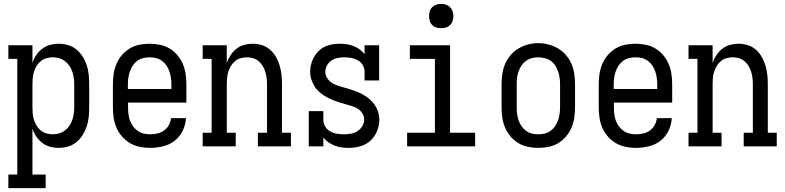

<svg xmlns="http://www.w3.org/2000/svg" viewBox="-20 -753 4040 988"><path d="M23 215V145H69V-450H23V-520H147V-429Q154 -451 166.5 -469.5Q179 -488 197 -502Q215 -516 237 -522Q259 -528 281 -528Q306 -528 330 -521Q354 -514 373 -498.5Q392 -483 405.5 -461.5Q419 -440 426.5 -417Q434 -394 436.5 -369.5Q439 -345 439 -320V-200Q439 -175 436.5 -150.5Q434 -126 426.5 -103Q419 -80 405.5 -58.5Q392 -37 373 -21.5Q354 -6 330 1Q306 8 281 8Q259 8 237 2Q215 -4 197 -18Q179 -32 166.5 -50.5Q154 -69 147 -91V145H215V215ZM251 -62Q268 -62 284 -66.5Q300 -71 313.5 -81Q327 -91 336.5 -105Q346 -119 351.5 -134.5Q357 -150 359.5 -166.5Q362 -183 362 -200V-320Q362 -337 359.5 -353.5Q357 -370 351.5 -385.5Q346 -401 336.5 -415Q327 -429 313.5 -439Q300 -449 284 -453.5Q268 -458 251 -458Q235 -458 219 -453.5Q203 -449 190 -438.5Q177 -428 168.5 -414Q160 -400 155 -384.5Q150 -369 148.5 -352.5Q147 -336 147 -320V-200Q147 -184 148.5 -167.5Q150 -151 155 -135.5Q160 -120 168.5 -106Q177 -92 190 -81.5Q203 -71 219 -66.5Q235 -62 251 -62Z M752 8Q725 8 698.5 2.5Q672 -3 649 -16.5Q626 -30 608 -50.5Q590 -71 579.5 -95.5Q569 -120 565 -146.5Q561 -173 561 -200V-320Q561 -347 565 -373.5Q569 -400 579.5 -424.5Q590 -449 607.5 -469.5Q625 -490 647.5 -503.5Q670 -517 696.5 -522.5Q723 -528 750 -528Q777 -528 803.5 -522.5Q830 -517 852.5 -503.5Q875 -490 892.5 -469.5Q910 -449 920.5 -424.5Q931 -400 935 -373.5Q939 -347 939 -320V-225H639V-200Q639 -183 641 -166Q643 -149 648.5 -133.5Q654 -118 664 -104Q674 -90 688 -80Q702 -70 718.5 -66Q735 -62 752 -62Q771 -62 789.5 -66Q808 -70 823.5 -81Q839 -92 848.5 -109Q858 -126 860 -145H937Q935 -111 920 -80Q905 -49 878.5 -28.5Q852 -8 818.5 0Q785 8 752 8ZM862 -295V-320Q862 -337 859.5 -353.5Q857 -370 851.5 -386Q846 -402 836.5 -416Q827 -430 813.5 -440Q800 -450 783.5 -454Q767 -458 750 -458Q733 -458 716.5 -454Q700 -450 686.5 -440Q673 -430 663.5 -416Q654 -402 648.5 -386Q643 -370 640.5 -353.5Q638 -337 638 -320V-295Z M1023 0V-70H1069V-450H1023V-520H1147V-429Q1154 -450 1166.5 -469Q1179 -488 1196.5 -502Q1214 -516 1236 -522Q1258 -528 1281 -528Q1305 -528 1328.5 -520.5Q1352 -513 1370 -497Q1388 -481 1400 -460Q1412 -439 1419 -415.5Q1426 -392 1428.5 -368Q1431 -344 1431 -320V-70H1477V0H1307V-70H1354V-320Q1354 -336 1352 -352.5Q1350 -369 1345 -384.5Q1340 -400 1331.5 -414Q1323 -428 1310.5 -438.5Q1298 -449 1282 -453.5Q1266 -458 1250 -458Q1234 -458 1218 -453.5Q1202 -449 1189.5 -438.5Q1177 -428 1168.5 -414Q1160 -400 1155 -384.5Q1150 -369 1148.5 -352.5Q1147 -336 1147 -320V-70H1193V0Z M1774 8Q1756 8 1738 5.5Q1720 3 1703 -3.5Q1686 -10 1670.5 -20.5Q1655 -31 1644 -46V0H1569V-181H1644V-136Q1644 -118 1653.5 -102Q1663 -86 1679 -77Q1695 -68 1713 -65Q1731 -62 1749 -62Q1767 -62 1785 -65Q1803 -68 1818.5 -77.5Q1834 -87 1844 -103.5Q1854 -120 1854 -138Q1854 -154 1845 -169Q1836 -184 1822 -193Q1808 -202 1791.5 -207Q1775 -212 1759 -216.5Q1743 -221 1727 -226Q1711 -231 1695.5 -237Q1680 -243 1665 -251Q1650 -259 1636.5 -269Q1623 -279 1611.5 -291.5Q1600 -304 1592.5 -319Q1585 -334 1580.5 -350Q1576 -366 1576 -383Q1576 -413 1587 -441Q1598 -469 1619 -490Q1640 -511 1668.5 -519.5Q1697 -528 1727 -528Q1745 -528 1763 -525.5Q1781 -523 1798 -516.5Q1815 -510 1830 -499.5Q1845 -489 1856 -474V-520H1931V-339H1856V-384Q1856 -402 1846.5 -418Q1837 -434 1821 -443Q1805 -452 1787.5 -455Q1770 -458 1752 -458Q1734 -458 1717 -454.5Q1700 -451 1685.5 -441.5Q1671 -432 1662.5 -416Q1654 -400 1654 -383Q1654 -363 1667 -346Q1680 -329 1698 -320.5Q1716 -312 1735.5 -307Q1755 -302 1774 -296Q1793 -290 1812 -283Q1831 -276 1848.5 -266Q1866 -256 1881.5 -243Q1897 -230 1908.5 -213Q1920 -196 1926 -176.5Q1932 -157 1932 -137Q1932 -107 1920 -78Q1908 -49 1886 -29Q1864 -9 1834 -0.5Q1804 8 1774 8Z M2075 0V-70H2218V-450H2089V-520H2296V-70H2425V0ZM2250 -608Q2237 -608 2225 -611.5Q2213 -615 2204 -624Q2195 -633 2191.5 -645Q2188 -657 2188 -670Q2188 -683 2191.5 -695Q2195 -707 2204 -716Q2213 -725 2225 -729Q2237 -733 2250 -733Q2263 -733 2275 -729Q2287 -725 2296 -716Q2305 -707 2309 -695Q2313 -683 2313 -670Q2313 -657 2309 -645Q2305 -633 2296 -624Q2287 -615 2275 -611.5Q2263 -608 2250 -608Z M2750 8Q2723 8 2696.5 2.5Q2670 -3 2647.5 -16.5Q2625 -30 2607.5 -50.5Q2590 -71 2579.5 -95.5Q2569 -120 2565 -146.5Q2561 -173 2561 -200V-320Q2561 -347 2565 -373.5Q2569 -400 2579.5 -424.5Q2590 -449 2607.5 -469.5Q2625 -490 2648 -503.5Q2671 -517 2697 -524Q2723 -531 2750 -531Q2777 -531 2803 -524Q2829 -517 2852 -503.5Q2875 -490 2892.5 -469.5Q2910 -449 2920.5 -424.5Q2931 -400 2935 -373.5Q2939 -347 2939 -320V-200Q2939 -173 2935 -146.5Q2931 -120 2920.5 -95.5Q2910 -71 2892.5 -50.5Q2875 -30 2852.5 -16.5Q2830 -3 2803.5 2.5Q2777 8 2750 8ZM2750 -62Q2767 -62 2783.5 -66Q2800 -70 2813.5 -80Q2827 -90 2836.5 -104Q2846 -118 2851.5 -134Q2857 -150 2859.5 -166.5Q2862 -183 2862 -200V-320Q2862 -337 2859.5 -354Q2857 -371 2851.5 -386.5Q2846 -402 2836.5 -416.5Q2827 -431 2813 -440.5Q2799 -450 2782 -454Q2765 -458 2748 -458Q2732 -458 2715.5 -453.5Q2699 -449 2685.5 -439Q2672 -429 2663 -415Q2654 -401 2648.5 -385.5Q2643 -370 2641 -353.5Q2639 -337 2639 -320V-200Q2639 -183 2641 -166.5Q2643 -150 2648.5 -134Q2654 -118 2663.5 -104Q2673 -90 2686.5 -80Q2700 -70 2716.5 -66Q2733 -62 2750 -62Z M3252 8Q3225 8 3198.5 2.5Q3172 -3 3149 -16.5Q3126 -30 3108 -50.5Q3090 -71 3079.5 -95.5Q3069 -120 3065 -146.5Q3061 -173 3061 -200V-320Q3061 -347 3065 -373.5Q3069 -400 3079.5 -424.5Q3090 -449 3107.5 -469.5Q3125 -490 3147.5 -503.5Q3170 -517 3196.5 -522.5Q3223 -528 3250 -528Q3277 -528 3303.5 -522.5Q3330 -517 3352.5 -503.5Q3375 -490 3392.5 -469.5Q3410 -449 3420.5 -424.5Q3431 -400 3435 -373.5Q3439 -347 3439 -320V-225H3139V-200Q3139 -183 3141 -166Q3143 -149 3148.5 -133.5Q3154 -118 3164 -104Q3174 -90 3188 -80Q3202 -70 3218.5 -66Q3235 -62 3252 -62Q3271 -62 3289.5 -66Q3308 -70 3323.5 -81Q3339 -92 3348.5 -109Q3358 -126 3360 -145H3437Q3435 -111 3420 -80Q3405 -49 3378.5 -28.5Q3352 -8 3318.5 0Q3285 8 3252 8ZM3362 -295V-320Q3362 -337 3359.5 -353.5Q3357 -370 3351.5 -386Q3346 -402 3336.5 -416Q3327 -430 3313.5 -440Q3300 -450 3283.5 -454Q3267 -458 3250 -458Q3233 -458 3216.5 -454Q3200 -450 3186.5 -440Q3173 -430 3163.5 -416Q3154 -402 3148.5 -386Q3143 -370 3140.5 -353.5Q3138 -337 3138 -320V-295Z M3523 0V-70H3569V-450H3523V-520H3647V-429Q3654 -450 3666.5 -469Q3679 -488 3696.5 -502Q3714 -516 3736 -522Q3758 -528 3781 -528Q3805 -528 3828.5 -520.5Q3852 -513 3870 -497Q3888 -481 3900 -460Q3912 -439 3919 -415.5Q3926 -392 3928.5 -368Q3931 -344 3931 -320V-70H3977V0H3807V-70H3854V-320Q3854 -336 3852 -352.5Q3850 -369 3845 -384.5Q3840 -400 3831.5 -414Q3823 -428 3810.5 -438.5Q3798 -449 3782 -453.5Q3766 -458 3750 -458Q3734 -458 3718 -453.5Q3702 -449 3689.5 -438.5Q3677 -428 3668.5 -414Q3660 -400 3655 -384.5Q3650 -369 3648.5 -352.5Q3647 -336 3647 -320V-70H3693V0Z"/></svg>

Font: Iosevka Slab
Style: Regular
Weight: 400
Monospace: yes
Designer: Belleve Invis
Foundry: Belleve Invis
Version: Version 11.2.4; ttfautohint (v1.8.3)